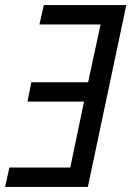

<svg xmlns="http://www.w3.org/2000/svg" viewBox="-27 -734 516 754"><path d="M-7 0H318L469 -714H145L128 -638H368L319 -411H96L81 -335H303L249 -76H10Z"/></svg>

Font: Noto Sans SemiCondensed
Style: Italic
Weight: 400
Width: 4
Italic angle: -12°
Designer: Monotype Design Team
Foundry: Monotype Imaging Inc.
Version: Version 2.013